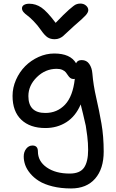

<svg xmlns="http://www.w3.org/2000/svg" viewBox="-20 -793 654 1083"><path d="M433.1 -772.9Q452.1 -772.9 465.1 -761.7Q478 -750.5 478 -735.8Q478 -723.6 464.1 -707.5Q450.2 -691.4 397 -646Q380.9 -631.8 361.1 -612.8Q341.3 -593.8 334 -587.9Q326.7 -582 314.9 -576.9Q303.2 -571.8 288.1 -571.8Q264.6 -571.8 248.3 -582.5Q231.9 -593.3 211.9 -622.1Q191.9 -650.9 169.9 -673.3Q147.9 -695.8 134.8 -705.1Q121.6 -714.4 112.8 -724.6Q104 -734.9 104 -746.1Q104 -758.3 115.2 -765.1Q126.5 -772 145 -772Q181.6 -772 213.4 -750.5Q245.1 -729 293.9 -664.1Q340.8 -713.4 369.1 -738.3Q397.5 -763.2 408.7 -768.1Q419.9 -772.9 433.1 -772.9ZM380.9 270Q323.2 270 276.4 258.3Q229.5 246.6 200 228Q170.4 209.5 150.4 185.3Q130.4 161.1 122.1 137.2Q113.8 113.3 113.8 89.8Q113.8 64 127.9 45.9Q142.1 27.8 163.1 27.8Q193.8 27.8 193.8 61Q193.8 116.7 243.7 151.4Q293.5 186 373 186Q430.7 186 453.9 152.8Q477.1 119.6 477.1 51.8Q477.1 14.6 472.2 -25.4Q467.3 -65.4 463.9 -83.5Q460.4 -101.6 448.5 -149.9Q436.5 -198.2 435.1 -204.1Q406.7 -137.2 354.7 -104Q302.7 -70.8 235.8 -70.8Q149.4 -70.8 100.1 -117.7Q50.8 -164.6 50.8 -252Q50.8 -298.8 70.3 -343Q89.8 -387.2 122.1 -419.7Q154.3 -452.1 197.5 -471.7Q240.7 -491.2 286.1 -491.2Q377 -491.2 409.2 -436Q416.5 -454.1 440.9 -454.1Q468.3 -454.1 483.4 -432.4Q498.5 -410.6 501 -378.9Q506.3 -313.5 522.9 -241.2Q539.6 -168.9 552.2 -96.4Q564.9 -23.9 564.9 62Q564.9 159.2 516.6 214.6Q468.3 270 380.9 270ZM140.1 -251Q140.1 -155.8 235.8 -155.8Q302.2 -155.8 346.7 -202.6Q391.1 -249.5 401.9 -348.1Q399.9 -347.2 395 -347.2Q384.3 -347.2 376.7 -353Q369.1 -358.9 363.8 -367.4Q358.4 -376 351.6 -384.5Q344.7 -393.1 331.8 -398.9Q318.8 -404.8 299.8 -404.8Q235.8 -404.8 188 -357.9Q140.1 -311 140.1 -251Z"/></svg>

Font: Shantell Sans Bouncy
Style: Regular
Weight: 400
Designer: Stephen Nixon, Anya Danilova, Shantell Martin
Foundry: Arrow Type
Version: Version 1.006;[9816181b4]